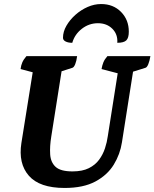

<svg xmlns="http://www.w3.org/2000/svg" viewBox="-20 -919 765 951"><path d="M300 12Q176 12 123 -48.5Q70 -109 86 -211L142 -561L82 -577Q84 -595 90.5 -610Q97 -625 111 -641H362Q359 -617 352.5 -601Q346 -585 338 -583L285 -566L234 -243Q226 -194 228.5 -154.5Q231 -115 255.5 -92.5Q280 -70 339 -70Q388 -70 420 -86Q452 -102 471 -128Q490 -154 500 -184.5Q510 -215 514 -245L563 -556L483 -577Q486 -595 492 -610Q498 -625 512 -641H725Q721 -617 714.5 -601Q708 -585 700 -583L639 -564L584 -214Q575 -155 543.5 -103.5Q512 -52 452.5 -20Q393 12 300 12ZM481 -899Q541 -899 579.5 -860Q618 -821 618 -762Q618 -731 605.5 -719Q593 -707 561 -707Q564 -749 536.5 -776.5Q509 -804 465 -804Q421 -804 385.5 -776.5Q350 -749 338 -707Q318 -707 305 -713.5Q292 -720 292 -732Q292 -762 309 -791.5Q326 -821 353.5 -845.5Q381 -870 414 -884.5Q447 -899 481 -899Z"/></svg>

Font: Petrona ExtraBold
Style: Italic
Weight: 800
Italic angle: -9°
Designer: Ringo R. Seeber
Foundry: Ringo R. Seeber
Version: Version 2.001; ttfautohint (v1.8.3)